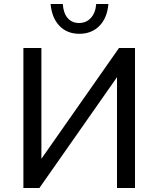

<svg xmlns="http://www.w3.org/2000/svg" viewBox="-20 -940 792 960"><path d="M97 -700H187V-146L575 -700H655V0H565V-554L177 0H97ZM294 -920Q297 -874 318.5 -849.5Q340 -825 375 -825Q412 -825 435 -851Q458 -877 461 -920H522Q516 -850 477 -810.5Q438 -771 377 -771Q315 -771 277 -811Q239 -851 233 -920Z"/></svg>

Font: Moderustic
Style: Regular
Weight: 400
Designer: Tural Alisoy
Foundry: TAFT Foundry
Version: Version 2.120